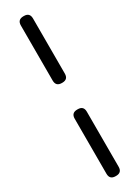

<svg xmlns="http://www.w3.org/2000/svg" viewBox="-234 -768 665 915"><g transform="rotate(-30 98.5 -310.0)"><path d="M100.1 -382.8H97.2Q64.9 -382.8 64.9 -415V-717.8Q64.9 -750 97.2 -750H100.1Q131.8 -750 131.8 -717.8V-415Q131.8 -382.8 100.1 -382.8ZM100.1 129.9H97.2Q64.9 129.9 64.9 98.1V-205.1Q64.9 -236.8 97.2 -236.8H100.1Q131.8 -236.8 131.8 -205.1V98.1Q131.8 129.9 100.1 129.9Z"/></g></svg>

Font: Arcon Rounded-
Style: Regular
Weight: 400
Designer: M. Zarth
Foundry: martin zarth - visuelle & digitale kommunikation
Version: Version 1.110;PS 001.110;hotconv 1.0.70;makeotf.lib2.5.58329